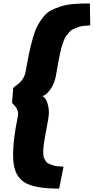

<svg xmlns="http://www.w3.org/2000/svg" viewBox="-20 -861 551 1130"><path d="M58.1 -344.2Q92.8 -370.1 105.5 -384.8Q125 -408.2 129.9 -436Q142.1 -503.4 150.9 -545.9Q159.7 -588.4 172.6 -634Q185.5 -679.7 198.7 -705.8Q211.9 -731.9 232.7 -758.5Q253.4 -785.2 277.3 -798.3Q301.3 -811.5 335.9 -822.8Q370.6 -834 412.1 -837.4Q453.6 -840.8 508.8 -840.8L511.2 -711.9Q488.3 -710.9 469.7 -708.5Q451.2 -706.1 435.5 -699.7Q419.9 -693.4 408.2 -688Q396.5 -682.6 386 -669.7Q375.5 -656.7 368.4 -647.9Q361.3 -639.2 354 -618.4Q346.7 -597.7 342.5 -584.2Q338.4 -570.8 332.3 -542Q326.2 -513.2 323 -494.4Q319.8 -475.6 313 -437.5Q310.5 -422.9 309.1 -415Q299.8 -365.7 273.4 -330.8Q247.1 -295.9 226.1 -295.9Q235.8 -295.9 247.1 -279.8Q258.3 -263.7 264.9 -231.4Q271.5 -199.2 262.2 -150.9Q258.8 -132.3 252.9 -99.1Q247.1 -67.9 244.4 -53.5Q241.7 -39.1 238.3 -15.1Q234.9 8.8 234.6 18.8Q234.4 28.8 234.9 45.7Q235.4 62.5 239.3 69.1Q243.2 75.7 249 86.4Q254.9 97.2 264.4 101.1Q273.9 105 286.6 110.1Q299.3 115.2 315.9 117.2Q332.5 119.1 354 120.1L328.1 249Q182.6 249.5 122.8 211.4Q63 173.3 57.9 77.4Q52.7 -18.6 85.9 -182.1Q88.4 -197.8 82.3 -212.6Q76.2 -227.5 70.3 -234.4Q64.5 -241.2 50.8 -255.9Z"/></svg>

Font: Stilu Bold
Style: Italic
Weight: 700
Italic angle: -10°
Designer: Genilson Lima Santos
Foundry: Genilson Lima Santos
Version: Version 1.200;PS 001.200;hotconv 1.0.88;makeotf.lib2.5.64775